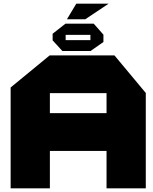

<svg xmlns="http://www.w3.org/2000/svg" viewBox="-20 -1027 837 1047"><path d="M38 0V-550L251 -725H604L775 -520V0H561V-204H252V0ZM320 -749 267 -807V-843L337 -898H491L544 -838V-798L474 -749ZM252 -519V-410H561V-519ZM345 -922 396 -1007H571V-1006L445 -922ZM338 -837V-808H473V-837Z"/></svg>

Font: Foldit Thin ExtraBold
Style: Regular
Weight: 800
Version: Version 1.003